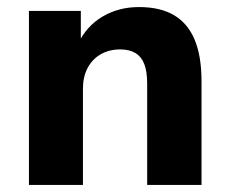

<svg xmlns="http://www.w3.org/2000/svg" viewBox="-20 -524 650 544"><path d="M62 0V-493H209V-400H201Q225 -450 270.5 -477Q316 -504 374 -504Q434 -504 473 -481Q512 -458 531.5 -411.5Q551 -365 551 -293V0H397V-287Q397 -321 389 -342Q381 -363 364 -373.5Q347 -384 321 -384Q289 -384 265 -370Q241 -356 228 -331Q215 -306 215 -273V0Z"/></svg>

Font: Nunito Sans 11pt ExtraBold
Style: Regular
Weight: 800
Version: Version 3.101;gftools[0.9.27]